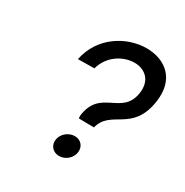

<svg xmlns="http://www.w3.org/2000/svg" viewBox="-128 -646 705 732"><g transform="rotate(30 224.5 -279.5)"><path d="M284 -66C288 -93 270 -114 243 -114C216 -114 190 -93 186 -66C182 -39 201 -18 228 -18C255 -18 280 -39 284 -66ZM178 -375C195 -438 254 -473 307 -470C348 -467 383 -439 375 -381C359 -269 237 -321 221 -191L222 -180L289 -179C312 -271 423 -235 446 -382C463 -491 394 -541 313 -541C227 -541 128 -484 106 -374Z"/></g></svg>

Font: Charger Static
Style: 2Obl
Weight: 1000
Designer: Jasper
Foundry: KineticPlasma Fonts/Cannot Into Space Fonts
Version: Version 1.1